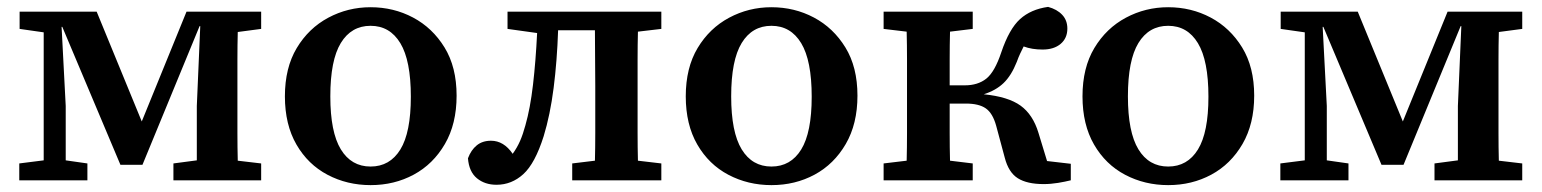

<svg xmlns="http://www.w3.org/2000/svg" viewBox="-20 -524 4480 558"><path d="M36 0V-49L107 -58V-430L37 -440V-490H261L392 -171L522 -490H739V-440L671 -431Q670 -393 670 -351Q670 -309 670 -274V-215Q670 -180 670 -137.5Q670 -95 671 -57L739 -49V0H484V-49L552 -58V-216L562 -448H560L394 -45H330L161 -446H159L171 -216V-58L234 -49V0Z M1057 14Q989 14 932 -16Q875 -46 841.5 -104Q808 -162 808 -244Q808 -327 842.5 -384.5Q877 -442 934 -472.5Q991 -503 1057 -503Q1124 -503 1180.5 -473Q1237 -443 1272 -386Q1307 -329 1307 -246Q1307 -164 1273 -105.5Q1239 -47 1182.5 -16.5Q1126 14 1057 14ZM1057 -40Q1113 -40 1143.5 -89.5Q1174 -139 1174 -243Q1174 -348 1143.5 -398.5Q1113 -449 1057 -449Q1001 -449 970.5 -399Q940 -349 940 -244Q940 -140 970.5 -90Q1001 -40 1057 -40Z M1423 13Q1389 13 1366 -6Q1343 -25 1340 -64Q1349 -88 1365.5 -101.5Q1382 -115 1407 -115Q1444 -115 1470 -77Q1483 -95 1491.5 -114.5Q1500 -134 1507 -160Q1521 -209 1529 -277.5Q1537 -346 1541 -428L1455 -440V-490H1902V-440L1834 -432Q1833 -394 1833 -351.5Q1833 -309 1833 -274V-215Q1833 -180 1833 -137.5Q1833 -95 1834 -57L1902 -49V0H1643V-49L1709 -57Q1710 -95 1710 -137.5Q1710 -180 1710 -215V-274Q1710 -310 1709.5 -353.5Q1709 -397 1709 -436H1602Q1599 -347 1589 -268.5Q1579 -190 1560 -128Q1535 -49 1501 -18Q1467 13 1423 13Z M2222 14Q2154 14 2097 -16Q2040 -46 2006.5 -104Q1973 -162 1973 -244Q1973 -327 2007.5 -384.5Q2042 -442 2099 -472.5Q2156 -503 2222 -503Q2289 -503 2345.5 -473Q2402 -443 2437 -386Q2472 -329 2472 -246Q2472 -164 2438 -105.5Q2404 -47 2347.5 -16.5Q2291 14 2222 14ZM2222 -40Q2278 -40 2308.5 -89.5Q2339 -139 2339 -243Q2339 -348 2308.5 -398.5Q2278 -449 2222 -449Q2166 -449 2135.5 -399Q2105 -349 2105 -244Q2105 -140 2135.5 -90Q2166 -40 2222 -40Z M2900 -66 2875 -159Q2865 -195 2845 -209Q2825 -223 2787 -223H2740Q2740 -180 2740 -137Q2740 -94 2741 -57L2807 -49V0H2548V-49L2615 -57Q2616 -95 2616 -137.5Q2616 -180 2616 -215V-274Q2616 -309 2616 -351.5Q2616 -394 2615 -432L2548 -440V-490H2807V-440L2741 -432Q2740 -394 2740 -351Q2740 -308 2740 -276H2784Q2822 -276 2846.5 -295.5Q2871 -315 2890 -372Q2913 -440 2944.5 -468.5Q2976 -497 3026 -504Q3052 -497 3067 -481Q3082 -465 3082 -441Q3082 -413 3062.5 -396.5Q3043 -380 3010 -380Q2979 -380 2955 -389Q2950 -379 2945 -368.5Q2940 -358 2935 -344Q2919 -304 2896.5 -282.5Q2874 -261 2839 -250Q2910 -243 2946 -217Q2982 -191 2998 -138L3023 -56L3092 -48V0Q3076 4 3055 7.5Q3034 11 3013 11Q2965 11 2938 -6Q2911 -23 2900 -66Z M3375 14Q3307 14 3250 -16Q3193 -46 3159.5 -104Q3126 -162 3126 -244Q3126 -327 3160.5 -384.5Q3195 -442 3252 -472.5Q3309 -503 3375 -503Q3442 -503 3498.5 -473Q3555 -443 3590 -386Q3625 -329 3625 -246Q3625 -164 3591 -105.5Q3557 -47 3500.5 -16.5Q3444 14 3375 14ZM3375 -40Q3431 -40 3461.5 -89.5Q3492 -139 3492 -243Q3492 -348 3461.5 -398.5Q3431 -449 3375 -449Q3319 -449 3288.5 -399Q3258 -349 3258 -244Q3258 -140 3288.5 -90Q3319 -40 3375 -40Z M3701 0V-49L3772 -58V-430L3702 -440V-490H3926L4057 -171L4187 -490H4404V-440L4336 -431Q4335 -393 4335 -351Q4335 -309 4335 -274V-215Q4335 -180 4335 -137.5Q4335 -95 4336 -57L4404 -49V0H4149V-49L4217 -58V-216L4227 -448H4225L4059 -45H3995L3826 -446H3824L3836 -216V-58L3899 -49V0Z"/></svg>

Font: Source Serif 4 SmText Semibold
Style: Regular
Weight: 600
Designer: Frank Grießhammer
Foundry: Adobe
Version: Version 4.005;hotconv 1.1.0;makeotfexe 2.6.0